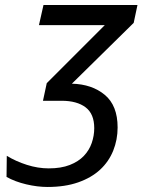

<svg xmlns="http://www.w3.org/2000/svg" viewBox="-20 -734 567 764"><path d="M169 10Q129 10 84.5 -0.5Q40 -11 6 -30L7 -114Q43 -92 87 -78Q131 -64 174 -64Q223 -64 257.5 -77.5Q292 -91 313.5 -113.5Q335 -136 345 -165Q355 -194 355 -224Q355 -281 320.5 -307Q286 -333 225 -333H151L166 -403L397 -634H135L153 -714H527L512 -643L266 -401Q346 -399 397 -356.5Q448 -314 448 -227Q448 -178 430.5 -134.5Q413 -91 378.5 -59Q344 -27 291.5 -8.5Q239 10 169 10Z"/></svg>

Font: Noto Sans Display
Style: Italic
Weight: 400
Italic angle: -12°
Designer: Monotype Design Team
Foundry: Monotype Imaging Inc.
Version: Version 2.003